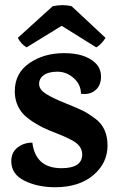

<svg xmlns="http://www.w3.org/2000/svg" viewBox="-20 -732 474 766"><path d="M200 15Q130 15 77.5 -11Q25 -37 25 -89Q25 -124 50 -143.5Q75 -163 109 -163Q122 -61 225 -61Q308 -61 308 -116Q308 -152 264 -174Q240 -187 206 -200Q172 -213 152.5 -222.5Q133 -232 110 -247Q87 -262 72 -278Q39 -315 39 -368Q39 -440 97 -480Q155 -520 236 -520Q317 -520 358 -483Q383 -461 383 -426Q383 -391 360.5 -372Q338 -353 303 -358Q303 -395 274 -420.5Q245 -446 209.5 -446Q174 -446 155 -432.5Q136 -419 136 -397Q136 -375 163.5 -357.5Q191 -340 241.5 -320Q292 -300 314 -288.5Q336 -277 361 -258Q409 -222 409 -151.5Q409 -81 352 -33Q295 15 200 15ZM226 -629 86 -543Q64 -556 51 -581L190 -707Q231 -716 266 -707L401 -581Q384 -554 364 -543Z"/></svg>

Font: Karma
Style: Bold
Weight: 700
Designer: Joana Correia
Foundry: Indian Type Foundry
Version: Version 1.202;PS 1.0;hotconv 1.0.78;makeotf.lib2.5.61930; tt